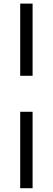

<svg xmlns="http://www.w3.org/2000/svg" viewBox="-20 -760 286 1040"><path d="M156.5 -349.5H89.5V-740.5H156.5ZM89.5 259.5V-154.5H156.5V259.5Z"/></svg>

Font: Newsreader 16pt SemiBold
Style: Regular
Weight: 600
Designer: Hugues Gentile
Foundry: Production Type
Version: Version 1.003